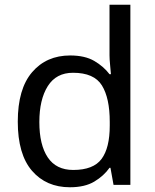

<svg xmlns="http://www.w3.org/2000/svg" viewBox="-20 -780 655 810"><path d="M275 10Q175 10 115 -59.5Q55 -129 55 -267Q55 -405 115.5 -475.5Q176 -546 276 -546Q338 -546 377.5 -523Q417 -500 442 -467H448Q447 -480 444.5 -505.5Q442 -531 442 -546V-760H530V0H459L446 -72H442Q418 -38 378 -14Q338 10 275 10ZM289 -63Q374 -63 408.5 -109.5Q443 -156 443 -250V-266Q443 -366 410 -419.5Q377 -473 288 -473Q217 -473 181.5 -416.5Q146 -360 146 -265Q146 -169 181.5 -116Q217 -63 289 -63Z"/></svg>

Font: Noto Sans Indic Siyaq Numbers
Style: Regular
Weight: 400
Designer: Monotype Design Team
Foundry: Monotype Imaging Inc.
Version: Version 2.002; ttfautohint (v1.8.4.7-5d5b)